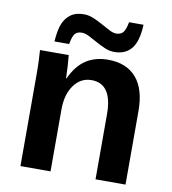

<svg xmlns="http://www.w3.org/2000/svg" viewBox="-81 -792 773 862"><g transform="rotate(10 305.5 -360.5)"><path d="M412.1 0V-296.4Q412.1 -435.5 317.9 -435.5Q268.1 -435.5 237.5 -392.8Q207 -350.1 207 -283.2V0H69.8V-410.2Q69.8 -452.6 68.6 -479.7Q67.4 -506.8 65.9 -528.3H196.8Q198.2 -519 200.7 -478.8Q203.1 -438.5 203.1 -423.3H205.1Q232.9 -483.9 274.9 -511.2Q316.9 -538.6 375 -538.6Q459 -538.6 503.9 -486.8Q548.8 -435.1 548.8 -335.4V0ZM395 -577.6Q373.5 -577.6 351.8 -586.9Q330.1 -596.2 309.6 -607.7Q289.1 -619.1 270.8 -628.4Q252.4 -637.7 237.8 -637.7Q217.8 -637.7 207.3 -626.5Q196.8 -615.2 189.9 -577.6H123Q127 -632.8 138.9 -660.4Q150.9 -688 173.3 -704.3Q195.8 -720.7 232.9 -720.7Q254.9 -720.7 276.9 -711.4Q298.8 -702.1 319.3 -690.7Q339.8 -679.2 357.7 -669.9Q375.5 -660.6 389.6 -660.6Q409.2 -660.6 420.2 -672.6Q431.2 -684.6 438 -720.7H503.9Q500.5 -644 472.9 -610.8Q445.3 -577.6 395 -577.6Z"/></g></svg>

Font: Arial
Style: Bold
Weight: 700
Designer: Steve Matteson
Foundry: Ascender Corporation
Version: Version 2.00.3